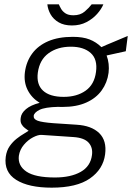

<svg xmlns="http://www.w3.org/2000/svg" viewBox="-20 -695 623 886"><path d="M218.5 171Q112 171 54.8 135Q-2.5 99 6.5 28.5Q10.5 -0.5 24.8 -20.8Q39 -41 57.2 -55.2Q75.5 -69.5 90.8 -78.2Q106 -87 112 -91.5Q104.5 -97 95 -104Q85.5 -111 79.2 -122.2Q73 -133.5 75.5 -151Q78 -173 100 -191.5Q122 -210 163 -220.5Q126 -243 107.5 -279.8Q89 -316.5 95 -362.5Q101.5 -411 128.5 -447.8Q155.5 -484.5 202.5 -504.8Q249.5 -525 316 -525Q362.5 -525 393.2 -513Q424 -501 448 -477.5Q455 -481 471.5 -488Q488 -495 508 -503.2Q528 -511.5 545 -518.8Q562 -526 569.5 -529L560.5 -458.5L472 -439Q486 -401.5 481 -359Q475 -313.5 449.2 -277.8Q423.5 -242 378.2 -221.8Q333 -201.5 268.5 -201.5Q264 -201.5 258.8 -201.5Q253.5 -201.5 249.5 -202Q187 -200.5 162.2 -188Q137.5 -175.5 135.5 -160.5Q134 -145 154 -137.8Q174 -130.5 226.5 -126.5Q246 -125 273 -123.5Q300 -122 333 -119.5Q402 -115.5 437.8 -80.8Q473.5 -46 465 17.5Q456 86 395 128.5Q334 171 218.5 171ZM233.5 124Q306.5 124 352.2 98.2Q398 72.5 404.5 20Q409 -14.5 388.8 -36.8Q368.5 -59 320 -62.5L172 -72.5Q156 -73.5 132.8 -61.5Q109.5 -49.5 90.5 -27.2Q71.5 -5 67 24Q61.5 69.5 101.8 96.8Q142 124 233.5 124ZM274 -248Q334.5 -248 375 -276.5Q415.5 -305 423 -363Q431 -421.5 398.5 -450.5Q366 -479.5 307 -479.5Q245.5 -479.5 204 -449.2Q162.5 -419 154.5 -359.5Q147.5 -305.5 178.5 -276.8Q209.5 -248 274 -248ZM312 -577.5Q275.5 -577.5 251 -591.8Q226.5 -606 213.8 -628.2Q201 -650.5 198.5 -675H251.5Q255 -666.5 261.8 -654.5Q268.5 -642.5 282 -633.5Q295.5 -624.5 319 -624.5Q351 -624.5 371.2 -642Q391.5 -659.5 403 -675H457Q448 -653 428 -630.5Q408 -608 378.8 -592.8Q349.5 -577.5 312 -577.5Z"/></svg>

Font: Public Sans Thin ExtraLight
Style: Italic
Weight: 250
Italic angle: -8°
Version: Version 2.001